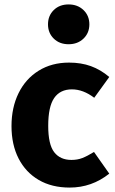

<svg xmlns="http://www.w3.org/2000/svg" viewBox="-20 -831 518 868"><path d="M474 -483 406 -389Q356 -427 305 -427Q252 -427 225 -388Q198 -349 198 -262Q198 -178 225 -143Q252 -108 303 -108Q330 -108 352 -116.5Q374 -125 405 -144L474 -46Q395 17 295 17Q214 17 155 -17.5Q96 -52 64 -114.5Q32 -177 32 -261Q32 -345 64 -410Q96 -475 155 -511.5Q214 -548 292 -548Q347 -548 391 -532Q435 -516 474 -483ZM384 -721Q384 -682 357.5 -656.5Q331 -631 290 -631Q249 -631 223 -656.5Q197 -682 197 -721Q197 -760 223 -785.5Q249 -811 290 -811Q331 -811 357.5 -785.5Q384 -760 384 -721Z"/></svg>

Font: FiraGOUPP
Style: Bold
Weight: 700
Designer: bBox Type
Foundry: bBox Type GmbH
Version: Version 1.001